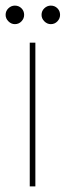

<svg xmlns="http://www.w3.org/2000/svg" viewBox="-35 -664 234 684"><path d="M71 0V-512H91V0ZM18 -578Q5 -578 -5 -588Q-15 -598 -15 -611Q-15 -625 -5 -634.5Q5 -644 18 -644Q32 -644 41.5 -634.5Q51 -625 51 -611Q51 -598 41.5 -588Q32 -578 18 -578ZM146 -578Q133 -578 123 -588Q113 -598 113 -611Q113 -625 123 -634.5Q133 -644 146 -644Q160 -644 169.5 -634.5Q179 -625 179 -611Q179 -598 169.5 -588Q160 -578 146 -578Z"/></svg>

Font: DM Sans 12pt Thin
Style: Regular
Weight: 250
Version: Version 4.004;gftools[0.9.30]